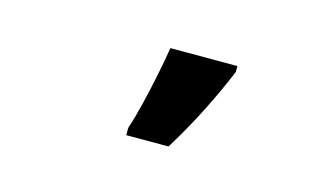

<svg xmlns="http://www.w3.org/2000/svg" viewBox="-39 -892 656 382"><g transform="rotate(15 288.5 -701.0)"><path d="M235 -606V-621Q243 -645 250.5 -676Q258 -707 264.5 -739Q271 -771 275 -796H413V-784Q397 -745 374 -699Q351 -653 322 -606Z"/></g></svg>

Font: Noto IKEA Arabic
Style: Bold
Weight: 700
Designer: Monotype Design Team
Foundry: Monotype Imaging Inc.
Version: Version 1.200